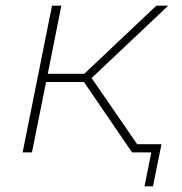

<svg xmlns="http://www.w3.org/2000/svg" viewBox="-20 -539 644 679"><path d="M304 -263 485 0H447L277 -249H143L93 0H60L164 -519H197L149 -278H278L533 -519H575ZM551 -29 521 120H491L515 0H447L454 -29Z"/></svg>

Font: Montserrat Alternates ExLight
Style: Italic
Weight: 275
Italic angle: -11.3°
Designer: Julieta Ulanovsky
Foundry: Julieta Ulanovsky
Version: Version 7.200